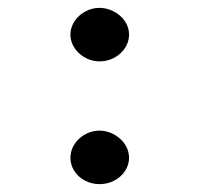

<svg xmlns="http://www.w3.org/2000/svg" viewBox="-20 -455 540 488"><path d="M233 -435C194 -435 159 -404 159 -367C159 -330 194 -299 233 -299C274 -299 308 -330 308 -367C308 -407 269 -435 233 -435ZM233 -123C194 -123 159 -92 159 -54C159 -17 192 13 233 13C275 13 308 -18 308 -54C308 -94 269 -123 233 -123Z"/></svg>

Font: Inconsolata
Style: Bold
Weight: 700
Monospace: yes
Designer: Raph Levien, Kirill Tkachev(cyreal.org)
Foundry: Raph Levien, Kirill Tkachev(cyreal.org)
Version: Version 1.014